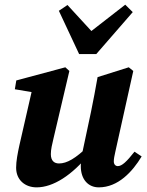

<svg xmlns="http://www.w3.org/2000/svg" viewBox="-20 -789 631 824"><path d="M137.2 15.1C208.1 15.1 288.8 -36.5 364.6 -129.7H377.4L358.9 -162C304.3 -108.9 267.1 -87.5 233.4 -87.5C213.7 -87.5 198.2 -97.9 198.2 -127.6C198.2 -147.5 203.5 -169.5 209.7 -195.4L277.7 -484.4L260.4 -500.2L49.9 -443.7L43.7 -405.9L139.7 -389.8L121.2 -419L63 -164.5C55.8 -131.2 49.2 -97.7 49.2 -69.3C49.2 -16 88.2 15.1 137.2 15.1ZM404 15.1C486.8 15.1 548.4 -51.9 587.9 -117.6L557.2 -138C524.1 -95.8 503.4 -76.1 485.7 -76.1C475.8 -76.1 468.4 -83.3 468.4 -96.6C468.4 -106.9 471 -120.7 475.3 -139.3L552 -484.4L532.6 -500.2L398.8 -458C389.9 -407.6 380.8 -358.6 370.7 -309.7L331.9 -127.2H335.2C329.1 -103.7 326.7 -89.5 326.7 -76.2C326.7 -17.6 359.8 15.1 404 15.1ZM269.6 -767.5 232.6 -742.7 319.6 -556.9H393.1L549.7 -737L517.5 -768.9L328.1 -621.6H403.7L269.6 -767.5Z"/></svg>

Font: Source Serif 4 Variable
Style: Italic
Weight: 400
Italic angle: -12°
Designer: Frank Grießhammer
Foundry: Adobe Systems Incorporated
Version: Version 4.004;hotconv 1.0.116;makeotfexe 2.5.65601